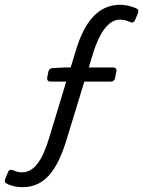

<svg xmlns="http://www.w3.org/2000/svg" viewBox="-64 -691 602 808"><path d="M441.4 -670.9C348.6 -670.9 291 -597.7 255.9 -480.5L233.4 -407.2H210L156.2 -404.3C147.5 -403.3 141.6 -399.4 139.6 -389.6L134.8 -365.2C132.8 -354.5 137.7 -347.7 148.4 -347.7H214.8L144.5 -116.2C116.2 -20.5 82 34.2 28.3 34.2C15.6 34.2 2.9 31.2 -8.8 25.4C-18.6 21.5 -26.4 23.4 -30.3 33.2L-42 61.5C-45.9 71.3 -43.9 78.1 -35.2 82C-14.6 92.8 8.8 96.7 32.2 96.7C127.9 96.7 177.7 17.6 212.9 -92.8L291 -347.7H402.3C411.1 -347.7 418 -352.5 419.9 -361.3L425.8 -390.6C427.7 -401.4 421.9 -407.2 411.1 -407.2H309.6L331.1 -477.5C352.5 -543 388.7 -608.4 440.4 -608.4C456.1 -608.4 469.7 -604.5 482.4 -598.6C492.2 -593.8 500 -596.7 503.9 -605.5L516.6 -635.7C520.5 -645.5 517.6 -652.3 508.8 -656.2C488.3 -665 464.8 -670.9 441.4 -670.9Z"/></svg>

Font: Ed Sans Neue
Style: Italic
Weight: 400
Italic angle: -11°
Designer: Stephen Hutchings
Version: Version 1.004;PS 001.004;hotconv 1.0.88;makeotf.lib2.5.64775